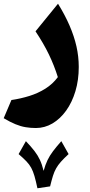

<svg xmlns="http://www.w3.org/2000/svg" viewBox="-20 -407 486 1039"><path d="M251.1 601.6Q259.3 568 266.4 545.1Q273.6 522.1 283.7 504.2Q293.8 486.2 309.8 468.2Q325.8 450.2 351.2 426.8L311.8 356.9Q284.7 387.7 266.8 411.4Q248.9 435.1 237.1 459.6Q225.4 484 216 517.6Q207.5 482.7 195.8 457.8Q184.1 432.8 166.1 409.6Q148.1 386.4 120.1 356.9L80.7 426.8Q106.8 449.2 123 466.2Q139.2 483.2 149.1 501.5Q159 519.9 166.5 545.7Q174 571.6 182.5 611.8ZM406.2 -44.6Q406.2 -100.6 393.8 -155.8Q381.3 -210.9 356.6 -268.1Q331.9 -325.4 293.9 -386.9L172.2 -237.5Q216.1 -171.5 244.9 -111.7Q273.6 -51.8 293 10.3Q265.3 47.7 225.6 72.7Q185.9 97.7 138.8 112.3Q91.6 127 41.8 134.3L0 232.6Q35.2 253.6 63.6 265.2Q92 276.9 118.6 281.3Q145.2 285.8 174.3 285.8Q221.8 285.8 263.8 261.1Q305.8 236.3 337.9 191.7Q370 147 388.1 86.6Q406.2 26.2 406.2 -44.6Z"/></svg>

Font: Pinar FD VF
Style: Regular
Weight: 300
Designer: Amin Abedi
Version: Version 2.000